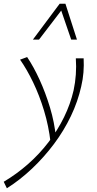

<svg xmlns="http://www.w3.org/2000/svg" viewBox="-73 -724 520 1033"><path d="M-36 289 -53 254Q16 213 77 159.5Q138 106 187.5 41.5Q237 -23 271.5 -93.5Q306 -164 323 -238Q332 -280 335 -323Q338 -366 335 -410H377Q379 -372 376 -334.5Q373 -297 364 -259Q346 -178 308.5 -99.5Q271 -21 217.5 50.5Q164 122 99.5 183Q35 244 -36 289ZM199 42Q189 -46 164 -128.5Q139 -211 105 -281.5Q71 -352 35 -403L73 -417Q108 -365 140 -295Q172 -225 196 -145.5Q220 -66 228 15ZM104 -511 248 -704H279L267 -681L137 -511ZM310 -511 252 -680 248 -704H279L341 -511Z"/></svg>

Font: Ysabeau ExtraLight
Style: Italic
Weight: 250
Italic angle: -12°
Version: Version 2.000;gftools[0.9.27.dev2+g8671c4b]